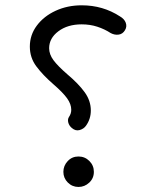

<svg xmlns="http://www.w3.org/2000/svg" viewBox="-20 -704 580 738"><path d="M440.9 -641.1Q458 -631.3 463.4 -616.5Q468.8 -601.6 460.4 -587.9Q451.7 -573.2 436.3 -571Q420.9 -568.8 405.8 -576.7Q381.8 -592.3 354 -601.3Q326.2 -610.4 293.9 -610.4Q239.7 -610.4 204.3 -583.7Q168.9 -557.1 168.9 -518.6Q168.9 -495.1 185.5 -472.7Q202.1 -450.2 239.3 -418Q281.7 -382.3 305.4 -349.6Q329.1 -316.9 329.1 -279.3Q329.1 -246.6 310.5 -220.7Q301.8 -208.5 286.1 -204.1Q270.5 -199.7 256.3 -211.9Q245.6 -220.7 242.4 -233.2Q239.3 -245.6 245.1 -254.4Q253.9 -267.1 253.9 -282.2Q253.9 -303.7 237.8 -326.2Q221.7 -348.6 185.5 -379.9Q144.5 -415.5 119.6 -449Q94.7 -482.4 94.7 -524.9Q94.7 -569.8 121.6 -605.7Q148.4 -641.6 193.8 -662.6Q239.3 -683.6 293.9 -683.6Q375.5 -683.6 440.9 -641.1ZM223.6 -43.5Q223.6 -66.9 240.2 -84.7Q256.8 -102.5 281.7 -102.5Q306.2 -102.5 323.5 -85.2Q340.8 -67.9 340.8 -43.5Q340.8 -18.6 323 -2Q305.2 14.6 281.7 14.6Q257.8 14.6 240.7 -2.4Q223.6 -19.5 223.6 -43.5Z"/></svg>

Font: Mikhak-DS2-FD Regular
Style: Regular
Weight: 400
Designer: Amin Abedi
Version: Version 3.4